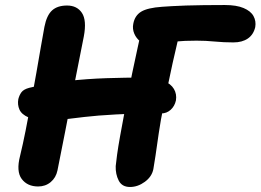

<svg xmlns="http://www.w3.org/2000/svg" viewBox="-20 -731 1038 765"><path d="M132 12Q89 12 66.5 -18Q44 -48 60 -110Q71 -155 82 -210.5Q93 -266 104 -325.5Q115 -385 125 -441.5Q135 -498 143 -545.5Q151 -593 157 -624Q166 -670 187.5 -689.5Q209 -709 247 -709Q287 -709 306.5 -679.5Q326 -650 314 -586Q294 -486 275 -389Q256 -292 239.5 -206Q223 -120 209 -52Q203 -23 182 -5.5Q161 12 132 12ZM177 -251Q122 -251 94 -263Q66 -275 57.5 -294.5Q49 -314 53 -336Q57 -352 65.5 -363.5Q74 -375 96 -381Q174 -400 251 -408.5Q328 -417 404 -419.5Q480 -422 557 -422Q602 -422 631.5 -409.5Q661 -397 673 -376.5Q685 -356 681 -331Q676 -308 660 -293.5Q644 -279 622 -279Q516 -279 441.5 -275Q367 -271 316.5 -265Q266 -259 233 -255Q200 -251 177 -251ZM498 14Q466 14 453 -11.5Q440 -37 441 -69Q442 -82 446.5 -114.5Q451 -147 458.5 -188.5Q466 -230 474 -272.5Q482 -315 489 -348Q496 -388 506.5 -438.5Q517 -489 528 -539Q539 -589 547 -626L703 -631Q699 -617 692.5 -587Q686 -557 677 -519.5Q668 -482 660 -443Q652 -404 644.5 -370Q637 -336 633 -314Q620 -253 612.5 -200Q605 -147 599.5 -110Q594 -73 591 -57Q585 -27 557 -6.5Q529 14 498 14ZM578 -553Q556 -553 539.5 -565.5Q523 -578 515 -597Q507 -616 511 -636Q517 -669 542.5 -684.5Q568 -700 626 -704Q641 -705 665 -706.5Q689 -708 721 -709Q753 -710 792 -710.5Q831 -711 876 -711Q922 -711 950.5 -699Q979 -687 990 -667Q1001 -647 997 -623Q990 -593 967.5 -577.5Q945 -562 910 -562Q871 -562 835.5 -565.5Q800 -569 763 -569Q714 -569 679.5 -565.5Q645 -562 620.5 -557.5Q596 -553 578 -553Z"/></svg>

Font: Shantell Sans
Style: Bold Italic
Weight: 700
Italic angle: -11°
Designer: Stephen Nixon, Anya Danilova, Shantell Martin
Foundry: Arrow Type
Version: Version 1.011;[c5ecc13dd]